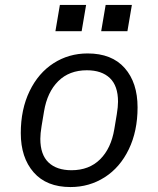

<svg xmlns="http://www.w3.org/2000/svg" viewBox="-20 -744 640 776"><path d="M64 -206Q64 -302 99.5 -375.5Q135 -449 196.5 -488.5Q258 -528 334 -528Q432 -528 484 -469Q536 -410 536 -310Q536 -214 500.5 -140.5Q465 -67 403 -27.5Q341 12 265 12Q168 12 116 -47.5Q64 -107 64 -206ZM442 -222 452 -282Q457 -312 457 -333Q457 -397 424 -428.5Q391 -460 331 -460Q260 -460 215.5 -416Q171 -372 158 -294L148 -234Q143 -204 143 -183Q143 -119 176 -87.5Q209 -56 269 -56Q340 -56 384.5 -100Q429 -144 442 -222ZM328 -724 310 -618H204L222 -724ZM513 -724 495 -618H389L407 -724Z"/></svg>

Font: iA Writer Duo S
Style: Italic
Weight: 400
Italic angle: -9.5°
Designer: Mike Abbink, Paul van der Laan, Pieter van Rosmalen, Oliver Reichenstein
Foundry: Bold Monday and Information Architects Inc.
Version: Version 2.000